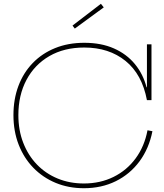

<svg xmlns="http://www.w3.org/2000/svg" viewBox="-20 -986 865 1014"><path d="M423 8Q342 8 274 -20.2Q206 -48.5 156 -100Q106 -151.5 78.5 -222.2Q51 -293 51 -378Q51 -462 77.2 -532Q103.5 -602 152.8 -653Q202 -704 271 -732Q340 -760 425 -760Q514.5 -760 581.8 -730.2Q649 -700.5 692.5 -647.5Q736 -594.5 754 -525H764L756 -457Q730.5 -593.5 643 -664.2Q555.5 -735 425 -735Q319 -735 240.8 -689.8Q162.5 -644.5 119.8 -564Q77 -483.5 77 -378Q77 -298 102.8 -231.8Q128.5 -165.5 175 -117.2Q221.5 -69 284.8 -43Q348 -17 423 -17Q509.5 -17 579.8 -51.8Q650 -86.5 696.5 -149.8Q743 -213 759 -298L785 -293Q767 -202 717 -134.2Q667 -66.5 591.8 -29.2Q516.5 8 423 8ZM756 -457V-752H780V-457ZM513 -966 528 -947 375 -835 363 -851Z"/></svg>

Font: Hepta Slab ExtraLight
Style: Regular
Weight: 200
Designer: Michael LaGattuta
Foundry: Michael LaGattuta
Version: Version 1.100